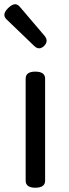

<svg xmlns="http://www.w3.org/2000/svg" viewBox="-28 -878 323 898"><path d="M137 0Q92 0 92 -33V-510Q92 -543 137 -543Q183 -543 183 -510V-33Q183 0 137 0ZM178 -663Q155 -641 132 -663L2 -788Q-21 -811 11 -841Q43 -872 64 -847L180 -711Q201 -686 178 -663Z"/></svg>

Font: Swei Gothic CJK TC Regular
Style: Regular
Weight: 400
Version: Version 2.129